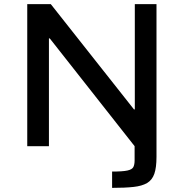

<svg xmlns="http://www.w3.org/2000/svg" viewBox="-20 -708 890 930"><path d="M523 202V123Q574 123 597 118Q620 113 626 101Q632 89 632 69V0L221 -522H217V0H112V-688H226L629 -178H633V-688H738V52Q738 104 727.5 134Q717 164 692.5 178.5Q668 193 626.5 197.5Q585 202 523 202Z"/></svg>

Font: Saira Expanded Medium
Style: Regular
Weight: 500
Width: 7
Designer: Hector Gatti with collaboration of the Omnibus-Type team
Foundry: Omnibus-Type
Version: Version 1.100; ttfautohint (v1.8.3)